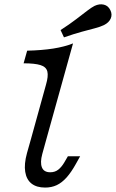

<svg xmlns="http://www.w3.org/2000/svg" viewBox="-20 -838 526 871"><path d="M120.2 -206.5 188.7 -454Q200 -492.7 194.8 -513.7Q189.5 -534.7 163.7 -542.7Q137.9 -550.8 87.1 -550.8L103.2 -608.1Q170.2 -609.7 221.4 -617.7Q272.6 -625.8 311.3 -641.1L190.3 -206.5ZM171.8 -139.5Q161.3 -100.8 170.2 -78.6Q179 -56.5 208.1 -56.5Q229 -56.5 244 -68.1Q258.9 -79.8 271 -100L287.9 -129H343.5L324.2 -94.4Q303.2 -56.5 281.9 -32.7Q260.5 -8.9 237.1 2Q213.7 12.9 184.7 12.9Q146 12.9 123 -5.2Q100 -23.4 94.4 -58.5Q88.7 -93.5 102.4 -143.5L120.2 -206.5H190.3ZM270.2 -668.5 254.8 -701.6Q296 -728.2 325.4 -750.8Q354.8 -773.4 375.4 -789.1Q396 -804.8 408.9 -811.3Q431.5 -821.8 451.2 -816.9Q471 -812.1 480.6 -791.9Q490.3 -772.6 482.3 -754Q474.2 -735.5 451.6 -724.2Q434.7 -716.1 410.1 -709.7Q385.5 -703.2 351.2 -694Q316.9 -684.7 270.2 -668.5Z"/></svg>

Font: Playfair 5pt SemiExpanded Light
Style: Italic
Weight: 300
Width: 6
Italic angle: -15.6°
Designer: Claus Eggers Sørensen
Foundry: Claus Eggers Sørensen
Version: Version 2.203